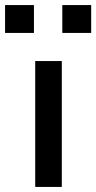

<svg xmlns="http://www.w3.org/2000/svg" viewBox="-34 -738 380 758"><path d="M105 0V-497H210V0ZM212 -608V-718H326V-608ZM-14 -608V-718H100V-608Z"/></svg>

Font: Nunito Sans 7pt SemiExpanded Medium
Style: Regular
Weight: 500
Width: 6
Designer: Vernon Adams
Foundry: Vernon Adams
Version: Version 3.101;gftools[0.9.27]